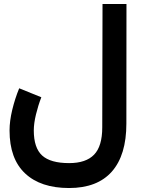

<svg xmlns="http://www.w3.org/2000/svg" viewBox="-20 -697 712 971"><path d="M189 -205.1Q172.9 -163.6 161.9 -118.2Q150.9 -72.8 150.9 -37.1Q150.9 50.8 193.1 89.4Q235.4 127.9 329.6 127.9Q414.6 127.9 455.8 85.2Q497.1 42.5 497.1 -52.7L498.5 -676.8H619.6L619.1 -71.8Q619.1 87.4 545.7 170.7Q472.2 253.9 329.1 253.9Q185.5 253.9 106.9 179.9Q28.3 106 28.3 -37.1Q28.3 -85 42 -141.8Q55.7 -198.7 77.1 -250.5Z"/></svg>

Font: Vazir
Style: Bold
Weight: 700
Designer: Saber Rastikerdar
Foundry: Saber Rastikerdar
Version: Version 30.0.0